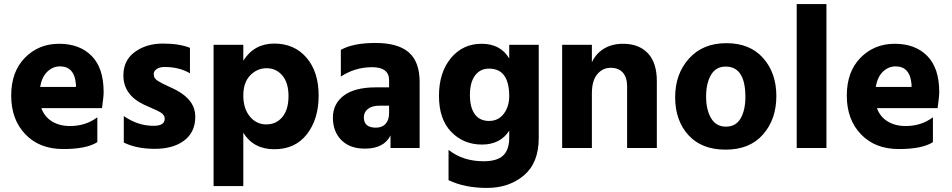

<svg xmlns="http://www.w3.org/2000/svg" viewBox="-20 -727 4677 943"><path d="M275 -401Q240 -401 213 -375.5Q186 -350 177 -300H353V-312Q346 -401 275 -401ZM458 -29Q406 5 290 5Q174 5 104.5 -67.5Q35 -140 35 -257.5Q35 -375 102.5 -443.5Q170 -512 270.5 -512Q371 -512 430 -452.5Q489 -393 489 -275Q489 -252 481 -196H183Q198 -154 235 -131Q272 -108 324 -108Q401 -108 458 -151Z M939 -153Q939 -78 885 -37Q831 4 740.5 4Q650 4 588 -27V-157Q657 -109 734 -109Q789 -109 789 -144Q789 -163 767 -176Q751 -185 724 -196.5Q697 -208 687 -213Q586 -261 586 -357Q586 -431 642.5 -472Q699 -513 780 -513Q861 -513 913 -492V-367Q860 -398 789 -398Q763 -398 749 -387.5Q735 -377 735 -364.5Q735 -352 740 -344Q745 -336 756.5 -329Q768 -322 778.5 -316.5Q789 -311 807 -303Q875 -274 907 -238Q939 -202 939 -153Z M1289.5 -392Q1243 -392 1209 -357Q1175 -322 1175 -258Q1175 -194 1207 -155Q1239 -116 1288 -116Q1337 -116 1367 -152.5Q1397 -189 1397 -255Q1397 -321 1366.5 -356.5Q1336 -392 1289.5 -392ZM1175 187H1029V-507H1175V-429Q1228 -513 1327 -513Q1426 -513 1485.5 -443.5Q1545 -374 1545 -258Q1545 -142 1487.5 -68Q1430 6 1327.5 6Q1225 6 1175 -75Z M1772 3Q1698 3 1656.5 -39Q1615 -81 1615 -149Q1615 -217 1668.5 -257.5Q1722 -298 1827 -298H1891V-333Q1891 -397 1807.5 -397Q1724 -397 1654 -351V-482Q1714 -516 1824.5 -516Q1935 -516 1988 -469.5Q2041 -423 2041 -325V0H1898V-62Q1866 3 1772 3ZM1826 -100Q1857 -100 1874 -119Q1891 -138 1891 -171V-208H1844Q1807 -208 1787 -192Q1767 -176 1767 -151Q1767 -100 1826 -100Z M2481 -254Q2481 -390 2382 -390Q2338 -390 2313 -356Q2288 -322 2288 -260.5Q2288 -199 2312 -166Q2336 -133 2382 -133Q2428 -133 2454.5 -168.5Q2481 -204 2481 -254ZM2626 -49Q2626 73 2553 134.5Q2480 196 2371.5 196Q2263 196 2183 158V9Q2253 65 2355 65Q2421 65 2451 37Q2481 9 2481 -51V-85Q2437 -17 2347 -17Q2257 -17 2196.5 -79Q2136 -141 2136 -256Q2136 -371 2194.5 -441.5Q2253 -512 2345.5 -512Q2438 -512 2481 -440V-507H2626Z M3206 0H3060V-302Q3060 -347 3039 -370.5Q3018 -394 2979 -394Q2940 -394 2913.5 -362.5Q2887 -331 2887 -268V0H2741V-507H2887V-421Q2906 -463 2945.5 -487.5Q2985 -512 3040 -512Q3118 -512 3162 -465.5Q3206 -419 3206 -329Z M3641 -251Q3641 -400 3544 -400Q3496 -400 3472 -359Q3448 -318 3448 -253Q3448 -188 3472.5 -146.5Q3497 -105 3545.5 -105Q3594 -105 3617.5 -145.5Q3641 -186 3641 -251ZM3547.5 -515Q3663 -515 3728 -442Q3793 -369 3793 -255Q3793 -141 3727.5 -66.5Q3662 8 3544 8Q3426 8 3361 -63.5Q3296 -135 3296 -249.5Q3296 -364 3364 -439.5Q3432 -515 3547.5 -515Z M4039 0H3893V-707H4039Z M4379 -401Q4344 -401 4317 -375.5Q4290 -350 4281 -300H4457V-312Q4450 -401 4379 -401ZM4562 -29Q4510 5 4394 5Q4278 5 4208.5 -67.5Q4139 -140 4139 -257.5Q4139 -375 4206.5 -443.5Q4274 -512 4374.5 -512Q4475 -512 4534 -452.5Q4593 -393 4593 -275Q4593 -252 4585 -196H4287Q4302 -154 4339 -131Q4376 -108 4428 -108Q4505 -108 4562 -151Z"/></svg>

Font: Hind Kochi
Style: Bold
Weight: 700
Designer: Dhruvi Tolia
Foundry: Indian Type Foundry
Version: Version 0.702;PS 1.0;hotconv 1.0.81;makeotf.lib2.5.63406